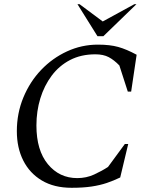

<svg xmlns="http://www.w3.org/2000/svg" viewBox="-20 -882 709 912"><path d="M320 10Q237 10 179 -24.5Q121 -59 90.5 -119.5Q60 -180 60 -259Q60 -344 91 -419Q122 -494 175.5 -550Q229 -606 298.5 -638Q368 -670 445 -670Q502 -670 541.5 -659Q581 -648 629 -622L603 -447H587L547 -571Q522 -597 496.5 -610.5Q471 -624 433 -624Q365 -624 313 -597Q261 -570 225.5 -522.5Q190 -475 171.5 -414.5Q153 -354 153 -286Q153 -168 207.5 -102Q262 -36 347 -36Q390 -36 427 -53Q464 -70 493 -89L573 -198H589L551 -39Q520 -24 487.5 -13Q455 -2 415 4Q375 10 320 10ZM443 -710 348 -862H358L468 -780L618 -862H628L471 -710Z"/></svg>

Font: Spectral SC
Style: Italic
Weight: 400
Italic angle: -10°
Designer: Jean-Baptiste Levee
Foundry: Production Type
Version: Version 2.001